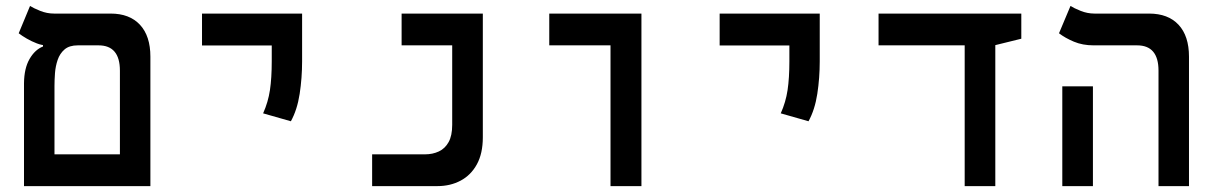

<svg xmlns="http://www.w3.org/2000/svg" viewBox="-20 -632 4142 652"><path d="M387.2 0V-392.1Q387.2 -478 314.5 -478H137.7Q122.6 -478 105.2 -484.6Q87.9 -491.2 71.3 -500.7Q54.7 -510.3 43.5 -519L82 -611.8Q93.3 -604.5 116.2 -595.2Q139.2 -585.9 163.6 -585.9H355.5Q419.9 -585.9 455.3 -547.9Q490.7 -509.8 490.7 -439.5V0ZM105 0V-107.9H461.4V0ZM61.5 0V-349.1Q62 -399.9 80.3 -431.6Q98.6 -463.4 126 -474.1V-509.3L244.1 -478Q215.3 -478 199.2 -464.1Q183.1 -450.2 175.8 -428.7Q168.5 -407.2 166.7 -383.5Q165 -359.9 165 -339.8V0Z M967.8 -220.2 873.5 -247.1Q890.6 -285.2 896.7 -326.2Q902.8 -367.2 902.8 -423.8V-585.9H1005.9V-423.8Q1005.9 -367.2 997.6 -313.2Q989.3 -259.3 967.8 -220.2ZM666 -477.5V-585.9H1005.9V-477.5Z M1243.7 0V-107.9H1423.3Q1449.2 -107.9 1470.2 -117.7Q1491.2 -127.4 1503.4 -149.4Q1515.6 -171.4 1515.6 -208V-585.9H1619.6V-166Q1619.6 -110.8 1599.4 -74Q1579.1 -37.1 1544.2 -18.6Q1509.3 0 1465.3 0ZM1343.8 -478V-585.9H1605.5V-478Z M2053.2 0V-585.9H2158.2V0ZM1845.2 -478V-585.9H2157.7V-478Z M2725.6 -220.2 2631.3 -247.1Q2648.4 -285.2 2654.5 -326.2Q2660.6 -367.2 2660.6 -423.8V-585.9H2763.7V-423.8Q2763.7 -367.2 2755.4 -313.2Q2747.1 -259.3 2725.6 -220.2ZM2423.8 -477.5V-585.9H2763.7V-477.5Z M3255.9 0V-585.9H3359.9V0ZM2963.4 -478V-585.9H3448.2V-500.5L3356.9 -478Z M3914.1 0V-392.1Q3914.1 -478 3841.3 -478H3693.8Q3656.2 -478 3626.7 -490.5Q3597.2 -502.9 3576.2 -519L3615.2 -611.8Q3626.5 -604.5 3649.4 -595.2Q3672.4 -585.9 3696.8 -585.9H3881.8Q3946.8 -585.9 3982.2 -547.9Q4017.6 -509.8 4017.6 -439.5V0ZM3587.4 0V-338.9H3691.4V0Z"/></svg>

Font: Cascadia Code Medium
Style: Regular
Weight: 500
Monospace: yes
Designer: Aaron Bell
Foundry: Saja Typeworks
Version: Version 2407.024